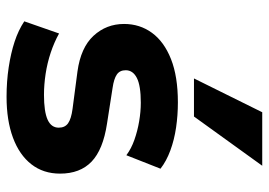

<svg xmlns="http://www.w3.org/2000/svg" viewBox="-137 -671 819 585"><g transform="rotate(90 272.5 -378.5)"><path d="M275 11Q228 11 185 4.5Q142 -2 107 -13.5Q72 -25 45 -43L82 -149Q109 -134 140.5 -123.5Q172 -113 205 -108Q238 -103 269 -103Q320 -103 344.5 -114Q369 -125 369 -148Q369 -167 355.5 -176.5Q342 -186 312 -190L198 -205Q125 -215 89 -254Q53 -293 53 -347Q53 -395 80 -432Q107 -469 160 -490Q213 -511 292 -511Q331 -511 368.5 -505.5Q406 -500 438.5 -488Q471 -476 494 -458L453 -354Q433 -369 406 -378.5Q379 -388 349.5 -393Q320 -398 293 -398Q241 -398 217.5 -386Q194 -374 194 -352Q194 -334 207 -325Q220 -316 248 -312L357 -295Q436 -283 472.5 -248Q509 -213 509 -152Q509 -101 480.5 -64.5Q452 -28 399.5 -8.5Q347 11 275 11ZM219 -560 322 -768H485L335 -560Z"/></g></svg>

Font: Nunito Sans 8pt ExtraBold
Style: Regular
Weight: 800
Version: Version 3.101;gftools[0.9.27]